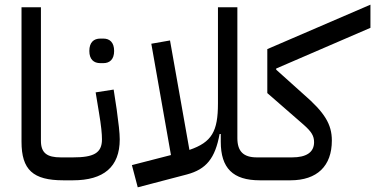

<svg xmlns="http://www.w3.org/2000/svg" viewBox="-20 -771 1604 821"><path d="M251 0H252L274 -22V-98H240C182 -98 155 -116 155 -169V-740H72V-165C72 -45 121 0 251 0Z M409 -501H422C449 -501 468 -517 468 -553C468 -590 449 -606 422 -606H409C381 -606 362 -590 362 -553C362 -517 381 -501 409 -501ZM252 0H292C423 0 492 -57 492 -175C492 -203 487 -244 479 -303L466 -388L389 -376L403 -291C413 -232 416 -198 416 -175C416 -116 380 -98 292 -98H274L252 -76Z M569 30 779 -25C862 -47 900 -94 919 -198H924V-165C924 -52 976 0 1091 0L1113 -22V-98H1078C1021 -98 995 -124 995 -180V-740H912V-329C912 -209 886 -163 790 -130L707 -598L627 -584L711 -108L544 -65Z M1091 0H1222C1336 0 1399 -61 1399 -170C1399 -240 1368 -290 1278 -368L1161 -473V-478L1564 -652V-751L1123 -561V-373L1278 -238C1312 -208 1323 -190 1323 -163C1323 -119 1289 -98 1229 -98H1113L1091 -76Z"/></svg>

Font: IBM Plex Arabic Text
Style: Regular
Weight: 450
Designer: Mike Abbink, Paul van der Laan, Pieter van Rosmalen, Wael Morcos, Khajak Apelian
Foundry: Bold Monday
Version: Version 1.0